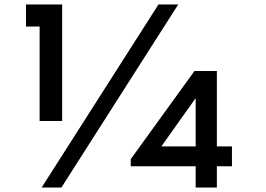

<svg xmlns="http://www.w3.org/2000/svg" viewBox="-20 -845 1199 865"><path d="M158.5 -300V-725.5H97V-825H260V-300ZM167.5 0 694 -825H783L256.5 0ZM861.5 0V-96H569V-128L856 -525H957V-185.5H1025V-96H957V0ZM707 -185.5H861.5V-403Z"/></svg>

Font: Spartan Thin SemiBold
Style: Regular
Weight: 600
Version: Version 1.004